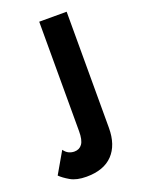

<svg xmlns="http://www.w3.org/2000/svg" viewBox="-218 -524 616 822"><g transform="rotate(-20 90.5 -113.5)"><path d="M-28 89Q-18 103 -6 108.5Q6 114 19 114Q42 114 54.5 96.5Q67 79 67 39V-460H192V69Q192 147 151 190Q110 233 31 233Q-14 233 -41.5 217Q-69 201 -84 186Z"/></g></svg>

Font: Von Semi
Style: Regular
Weight: 600
Version: Version 4.000; ttfautohint (v1.8.4.7-5d5b)